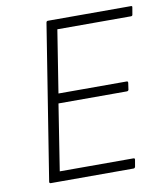

<svg xmlns="http://www.w3.org/2000/svg" viewBox="-76 -719 684 784"><g transform="rotate(-10 266.0 -327.5)"><path d="M72 0Q65 0 66 -7L168 -648Q169 -655 175 -655H518Q522 -655 523.5 -654Q525 -653 524 -648L519 -619Q518 -614 512 -614H207L166 -355H449Q455 -355 454 -348L450 -320Q448 -315 442 -315H159L116 -41H421Q428 -41 427 -35L422 -6Q420 0 415 0Z"/></g></svg>

Font: Sofia Sans ExtraLight
Style: Italic
Weight: 250
Italic angle: -9°
Version: Version 4.100-B